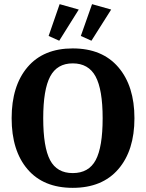

<svg xmlns="http://www.w3.org/2000/svg" viewBox="-20 -893 703 924"><path d="M214 -720 267 -873 359 -847 265 -697ZM369 -720 423 -873 515 -847 420 -697ZM474 -324Q474 -462 440 -525Q406 -588 330 -588Q255 -588 221.5 -525Q188 -462 188 -324Q188 -185 221 -122.5Q254 -60 330 -60Q407 -60 440.5 -122.5Q474 -185 474 -324ZM330 11Q189 11 112.5 -78.5Q36 -168 36 -324Q36 -480 112.5 -570Q189 -660 330 -660Q472 -660 549.5 -569.5Q627 -479 627 -324Q627 -169 549.5 -79Q472 11 330 11Z"/></svg>

Font: ArsenalBold
Style: Bold
Weight: 700
Designer: Andrij Shevchenko
Foundry: Stairsfor.com
Version: Version 1.000